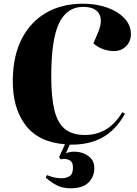

<svg xmlns="http://www.w3.org/2000/svg" viewBox="-20 -765 736 1034"><path d="M361 249Q318 249 287 233.5Q256 218 226 191L233 178Q257 188 276 191.5Q295 195 313 195Q336 195 354.5 183.5Q373 172 373 138Q373 105 351 96Q329 87 307 93L298 81L330 12Q186 1 116 -93Q46 -187 49 -339Q51 -467 98 -557.5Q145 -648 229 -696.5Q313 -745 426 -745Q499 -745 557.5 -724Q616 -703 650.5 -666Q685 -629 685 -582Q685 -542 659 -516Q633 -490 594 -490Q532 -490 483 -531L508 -590Q535 -654 513.5 -691Q492 -728 427 -728Q341 -728 298.5 -641Q256 -554 256 -354Q256 -242 273 -172Q290 -102 330 -70Q370 -38 438 -38Q496 -38 546.5 -65.5Q597 -93 639 -161L653 -152Q602 -62 529 -23Q456 16 356 14L335 60Q367 48 402.5 53.5Q438 59 463 81Q488 103 488 141Q488 186 457 217.5Q426 249 361 249Z"/></svg>

Font: Literata 72pt ExtraBold
Style: Italic
Weight: 800
Italic angle: -2°
Designer: Latin by Veronika Burian and Jose Scaglione. Greek by Irene Vlachou. Cyrillic by Vera Evstafieva
Foundry: TypeTogether
Version: Version 3.002